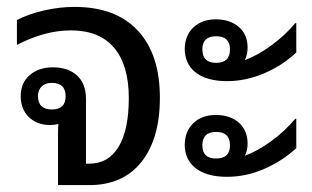

<svg xmlns="http://www.w3.org/2000/svg" viewBox="-20 -536 903 556"><path d="M148 0V-147Q148 -165 149 -177Q138 -174 125 -174Q87 -174 63.5 -197Q40 -220 40 -258Q40 -296 66 -318.5Q92 -341 133 -341Q178 -341 203.5 -317Q229 -293 229 -250V-62H238Q294 -62 323.5 -111Q353 -160 353 -252Q353 -347 310.5 -397.5Q268 -448 185 -448Q110 -448 29 -406V-478Q64 -496 108.5 -506Q153 -516 196 -516Q315 -516 379 -447.5Q443 -379 443 -253Q443 -134 389.5 -67Q336 0 239 0ZM130 -219Q170 -219 170 -257Q170 -296 130 -296Q111 -296 100.5 -285.5Q90 -275 90 -258Q90 -219 130 -219Z M637 -301Q609 -301 585 -307.5Q561 -314 543 -329Q529 -341 522 -358Q515 -375 515 -393Q515 -433 540 -456.5Q565 -480 605 -480Q646 -480 671.5 -458Q697 -436 697 -398Q697 -378 689 -362Q725 -375 765 -404Q805 -433 835 -469H838V-384Q796 -345 743.5 -323Q691 -301 637 -301ZM606 -354Q646 -354 646 -393Q646 -431 606 -431Q566 -431 566 -393Q566 -354 606 -354ZM637 -24Q576 -24 544 -51Q529 -64 522 -80.5Q515 -97 515 -116Q515 -155 539.5 -179Q564 -203 605 -203Q647 -203 672 -180.5Q697 -158 697 -120Q697 -100 689 -85Q725 -98 765 -127Q805 -156 835 -192H838V-107Q798 -70 745.5 -47Q693 -24 637 -24ZM606 -77Q646 -77 646 -115Q646 -154 606 -154Q566 -154 566 -115Q566 -77 606 -77Z"/></svg>

Font: Noto Sans Thai Looped UI
Style: Regular
Weight: 400
Designer: Cadson Demak Team
Foundry: Cadson Demak Co., Ltd.
Version: Version 1.000